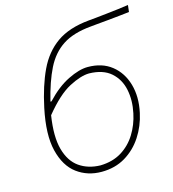

<svg xmlns="http://www.w3.org/2000/svg" viewBox="-112 -838 845 939"><g transform="rotate(-15 311.0 -368.5)"><path d="M287.5 9Q216.5 9 163.2 -30.5Q110 -70 89.5 -153Q69 -236 96.5 -366Q119 -472.5 155 -548.8Q191 -625 253.2 -669Q315.5 -713 417 -722.5Q429 -723.5 454 -726Q479 -728.5 510 -732Q541 -735.5 570.8 -739Q600.5 -742.5 622 -746L618 -711.5Q596.5 -709 567 -705.8Q537.5 -702.5 507.5 -699.8Q477.5 -697 453.8 -694.8Q430 -692.5 419.5 -691.5Q329.5 -683.5 275.5 -648.2Q221.5 -613 189.2 -548.2Q157 -483.5 133.5 -387.5H139Q194.5 -447 252.2 -475.5Q310 -504 353 -504Q425.5 -504 473.5 -466Q521.5 -428 540 -363.8Q558.5 -299.5 541.5 -221Q528 -158 494 -105.8Q460 -53.5 407.8 -22.2Q355.5 9 287.5 9ZM351.5 -472Q309 -471.5 249.5 -440.2Q190 -409 119.5 -322.5Q103 -217.5 121 -152Q139 -86.5 183.2 -55.5Q227.5 -24.5 289.5 -23Q352 -24.5 397 -52.2Q442 -80 470.5 -126Q499 -172 510.5 -227.5Q524 -290.5 512.5 -345.8Q501 -401 461.5 -435.8Q422 -470.5 351.5 -472Z"/></g></svg>

Font: Commissioner Flair Thin
Style: Italic
Weight: 100
Italic angle: -12°
Designer: Kostas Bartsokas
Foundry: Kostas Bartsokas
Version: Version 1.000; ttfautohint (v1.8.3)